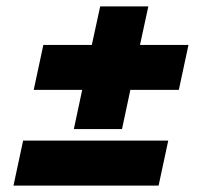

<svg xmlns="http://www.w3.org/2000/svg" viewBox="-20 -578 650 598"><path d="M442 -558 416 -438H567L537 -298H386L360 -176H210L236 -298H85L115 -438H266L292 -558ZM22 0 52 -140H504L474 0Z"/></svg>

Font: Nacelle Black
Style: Italic
Weight: 900
Italic angle: -12°
Designer: Sora Sagano
Foundry: Sora Sagano
Version: Version 1.000;FEAKit 1.0